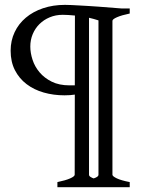

<svg xmlns="http://www.w3.org/2000/svg" viewBox="-20 -650 594 792"><path d="M216.8 122.1V101.1Q250.5 94.2 269.3 85.9Q288.1 77.6 288.1 70.8L288.6 -259.8Q279.8 -258.3 269.5 -257.6Q259.3 -256.8 246.1 -256.8Q200.7 -256.8 160.4 -268.3Q120.1 -279.8 89.6 -303Q59.1 -326.2 41.5 -360.6Q23.9 -395 23.9 -440.9Q23.9 -482.4 40.3 -517.1Q56.6 -551.8 86.4 -576.9Q116.2 -602.1 157.5 -616Q198.7 -629.9 248 -629.9Q258.8 -629.9 274.4 -629.2Q290 -628.4 308.3 -627.4Q326.7 -626.5 346.4 -625.2Q366.2 -624 385.3 -622.6Q430.2 -619.1 480 -615.2H515.1V-594.2Q481.9 -587.4 462.9 -579.1Q443.8 -570.8 443.8 -564V70.8Q443.8 77.1 461.7 85.7Q479.5 94.2 515.1 101.1V122.1ZM288.6 -297.9 289.1 -585.9Q258.8 -588.9 238.8 -588.9Q209.5 -588.9 185.1 -578.6Q160.6 -568.4 142.8 -550.8Q125 -533.2 115 -509.3Q105 -485.4 105 -458Q105 -431.6 114.3 -403.3Q123.5 -375 143.3 -351.6Q163.1 -328.1 193.6 -313Q224.1 -297.9 267.1 -297.9ZM386.2 -565.9Q376.5 -569.3 366.7 -571.8L347.2 -576.7V70.8Q347.2 76.2 354.2 80.3Q361.3 84.5 366.2 85.9Q372.1 84.5 379.2 80.3Q386.2 76.2 386.2 70.8Z"/></svg>

Font: Gentium Plus Viet
Style: Regular
Weight: 400
Designer: J. Victor Gaultney, Annie Olsen, Iska Routamaa, Becca Hirsbrunner
Foundry: SIL International
Version: Version 5.000